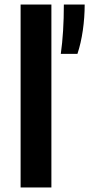

<svg xmlns="http://www.w3.org/2000/svg" viewBox="-20 -828 394 848"><path d="M71 0V-808H207V0ZM262 -808H354Q354 -751 345.8 -693.8Q337.5 -636.5 322 -590H248.5Q262 -685 262 -808Z"/></svg>

Font: Encode Sans Semi Expanded SmBd
Style: Regular
Weight: 600
Width: 6
Designer: Multiple Designers
Foundry: Impallari Type
Version: Version 2.000